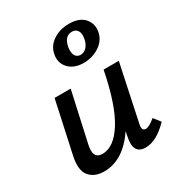

<svg xmlns="http://www.w3.org/2000/svg" viewBox="-167 -802 855 919"><g transform="rotate(-30 261.0 -342.5)"><path d="M318 -493Q264 -493 235 -524.5Q206 -556 216 -602Q224 -642 261 -666.5Q298 -691 348 -691Q406 -691 433 -659.5Q460 -628 451 -584Q442 -543 404 -518Q366 -493 318 -493ZM290 -594Q286 -564 295.5 -549Q305 -534 324 -534Q343 -534 357.5 -549.5Q372 -565 377 -592Q382 -619 372.5 -635Q363 -651 342 -651Q300 -651 290 -594ZM470 -100 499 -63Q433 6 372 6Q302 6 322 -85L327 -110Q248 6 143 6Q89 6 61.5 -28Q34 -62 51 -137L112 -418H201L141 -147Q123 -71 178 -71Q241 -71 294.5 -156Q348 -241 383 -418H467L402 -111Q392 -71 417 -71Q435 -71 470 -100Z"/></g></svg>

Font: EauTestInfant Semibold
Style: Italic
Weight: 600
Italic angle: -12°
Designer: Christian Thalmann (Catharsis Fonts)
Version: Version 0.001;PS 000.001;hotconv 1.0.88;makeotf.lib2.5.64775